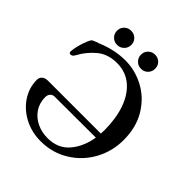

<svg xmlns="http://www.w3.org/2000/svg" viewBox="-221 -952 1111 1111"><g transform="rotate(45 334.0 -396.5)"><path d="M628 -330Q628 -237 584.5 -158Q541 -79 464 -32Q387 15 293 15Q219 15 158 -17Q97 -49 61.5 -103Q26 -157 26 -221Q26 -241 40 -252Q54 -263 75 -263H508Q509 -273 509 -293Q509 -386 483.5 -459.5Q458 -533 407.5 -575.5Q357 -618 286 -618Q212 -618 163.5 -577.5Q115 -537 86 -483Q81 -473 75 -467.5Q69 -462 59 -462Q48 -462 48 -478Q48 -483 50 -495Q53 -518 64 -552Q75 -586 86 -604Q89 -609 99.5 -613Q110 -617 114 -619Q131 -625 134 -626Q223 -663 309 -663Q389 -663 462.5 -624Q536 -585 582 -509.5Q628 -434 628 -330ZM504 -226 168 -225Q151 -225 141 -213.5Q131 -202 131 -184Q131 -137 155 -101Q179 -65 219.5 -45.5Q260 -26 308 -26Q393 -26 441.5 -83Q490 -140 504 -226ZM153 -750Q153 -775 170 -791.5Q187 -808 211 -808Q236 -808 253 -791.5Q270 -775 270 -750Q270 -726 253 -709Q236 -692 211 -692Q187 -692 170 -709Q153 -726 153 -750ZM349 -750Q349 -775 366 -791.5Q383 -808 407 -808Q432 -808 448.5 -791.5Q465 -775 465 -750Q465 -726 448.5 -709Q432 -692 407 -692Q383 -692 366 -709Q349 -726 349 -750Z"/></g></svg>

Font: EB Garamond Medium
Style: Regular
Weight: 500
Designer: Georg Duffner and Octavio Pardo
Foundry: Georg Duffner
Version: Version 1.000